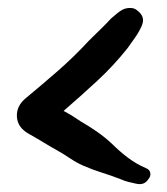

<svg xmlns="http://www.w3.org/2000/svg" viewBox="-20 -527 420 483"><path d="M140 -248Q153 -241 163.5 -234.5Q174 -228 184 -221Q205 -209 225 -195Q245 -181 263 -164Q281 -146 301.5 -130.5Q322 -115 347 -104Q356 -101 358 -92.5Q360 -84 353 -76Q343 -60 322 -65Q312 -67 302.5 -69.5Q293 -72 284 -76Q261 -85 237 -92.5Q213 -100 190 -110Q172 -118 156.5 -128.5Q141 -139 125 -148Q107 -158 89 -169Q71 -180 53 -190Q24 -206 22.5 -233.5Q21 -261 46 -281Q87 -315 126.5 -349.5Q166 -384 203 -424Q217 -438 231.5 -452Q246 -466 260 -481Q266 -486 273 -492Q280 -498 287 -502Q296 -507 307.5 -507Q319 -507 326 -500Q346 -485 337 -463Q330 -447 320.5 -433.5Q311 -420 301 -406Q266 -362 225 -324Q184 -286 140 -248Z"/></svg>

Font: Delicious Handrawn
Style: Regular
Weight: 400
Designer: Agung Rohmat
Foundry: Agung Rohmat
Version: Version 1.002; ttfautohint (v1.8.4.7-5d5b);gftools[0.9.27]